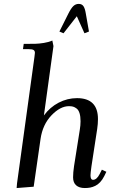

<svg xmlns="http://www.w3.org/2000/svg" viewBox="-20 -953 582 980"><path d="M64.9 6.8 66.9 -17.1 155.8 -662.1Q158.2 -681.6 158.2 -683.1Q158.2 -693.4 151.4 -697.8Q144.5 -702.1 127 -702.1H97.2L101.1 -729Q141.6 -729 160.6 -729.5Q179.7 -730 204.1 -733.9Q228.5 -737.8 247.1 -746.1L252.9 -717.8L204.1 -363.8Q234.9 -405.8 279.5 -429Q324.2 -452.1 373 -452.1Q480 -452.1 480 -345.2Q480 -320.3 476.1 -294.9L446.8 -104Q441.9 -68.8 441.9 -58.1Q441.9 -35.2 455.1 -35.2Q473.6 -35.2 488.8 -64.9L500 -86.9L522.9 -76.2L512.2 -54.2Q502.9 -35.6 491.2 -23.2Q479.5 -10.7 466.3 -4.4Q453.1 2 440.4 4.4Q427.7 6.8 413.1 6.8Q384.3 6.8 368.7 -7.1Q353 -21 353 -47.9Q353 -71.8 357.9 -105L387.2 -290Q391.1 -313 391.1 -334Q391.1 -358.9 386 -375.2Q380.9 -391.6 371.3 -398.9Q361.8 -406.2 353 -408.7Q344.2 -411.1 332 -411.1Q287.6 -411.1 242.7 -364.3Q197.8 -317.4 187 -244.1L151.9 0ZM283.2 -792 329.1 -883.8Q342.8 -911.1 354.5 -922.1Q366.2 -933.1 381.8 -933.1Q397.5 -933.1 405.5 -922.1Q413.6 -911.1 418 -883.8L434.1 -792L411.1 -783.2L372.1 -870.1L304.2 -783.2Z"/></svg>

Font: Dihjauti S
Style: Bold Italic
Weight: 700
Italic angle: -9°
Designer: T. Christopher White
Version: Version 3.0.0